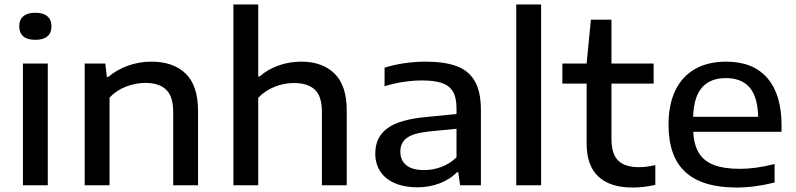

<svg xmlns="http://www.w3.org/2000/svg" viewBox="-20 -828 3556 858"><path d="M82.5 0V-544H193.5V0ZM66 -710Q66 -739.5 84.2 -755.2Q102.5 -771 138 -771Q173.5 -771 191.8 -755.2Q210 -739.5 210 -710Q210 -681 191.8 -665.5Q173.5 -650 138 -650Q102.5 -650 84.2 -665.5Q66 -681 66 -710Z M358.5 -544H450.5L457.5 -484.5H464Q502.5 -517 552.5 -534.8Q602.5 -552.5 657 -552.5Q754.5 -552.5 809.8 -499Q865 -445.5 865 -332V0H754V-327.5Q754 -397 722.5 -427.2Q691 -457.5 630 -457.5Q586.5 -457.5 543.8 -441.2Q501 -425 469.5 -392V0H358.5Z M1023 -808H1134V-486H1139.5Q1177 -518.5 1225.2 -535.5Q1273.5 -552.5 1326.5 -552.5Q1420.5 -552.5 1475 -499.2Q1529.5 -446 1529.5 -334.5V0H1418.5V-329Q1418.5 -398 1386.8 -427.5Q1355 -457 1294.5 -457Q1249.5 -457 1207.2 -440.2Q1165 -423.5 1134 -391V0H1023Z M2129 -337V0H2036L2028 -58.5H2022Q1991.5 -26.5 1945 -8.8Q1898.5 9 1846 9Q1786 9 1743.5 -9.8Q1701 -28.5 1679 -62.5Q1657 -96.5 1657 -142.5Q1657 -215 1711.2 -254.8Q1765.5 -294.5 1884 -305L2020 -318.5V-344.5Q2020 -392.5 2003.5 -419.5Q1987 -446.5 1953.8 -457.5Q1920.5 -468.5 1865.5 -468.5Q1827.5 -468.5 1783.2 -462Q1739 -455.5 1698.5 -442.5V-525.5Q1738.5 -538.5 1787.2 -545.5Q1836 -552.5 1881 -552.5Q1967 -552.5 2021 -532.2Q2075 -512 2102 -465Q2129 -418 2129 -337ZM2020 -125V-252.5L1892.5 -240Q1826 -232.5 1797.5 -211.2Q1769 -190 1769 -151Q1769 -111.5 1795.5 -89.8Q1822 -68 1875.5 -68Q1915.5 -68 1953 -82.2Q1990.5 -96.5 2020 -125Z M2287 0V-808H2398V0Z M2908.5 -90V-2Q2857.5 10 2807 10Q2706.5 10 2654 -39Q2601.5 -88 2601.5 -187V-454.5H2493V-544H2601.5L2620.5 -740H2712.5V-544H2901V-454.5H2712.5V-207.5Q2712.5 -140 2742.5 -110.5Q2772.5 -81 2835 -81Q2851 -81 2867.5 -83Q2884 -85 2908.5 -90Z M3472.5 -239H3078Q3081 -180 3103.5 -143.8Q3126 -107.5 3171 -90.5Q3216 -73.5 3286.5 -73.5Q3356.5 -73.5 3441.5 -95V-12.5Q3353 10 3271 10Q3119 10 3043.2 -58.8Q2967.5 -127.5 2967.5 -271Q2967.5 -361 2998 -424Q3028.5 -487 3086.2 -519.8Q3144 -552.5 3225.5 -552.5Q3345.5 -552.5 3409 -479.2Q3472.5 -406 3472.5 -268ZM3077.5 -306H3368Q3366 -394.5 3330 -436.8Q3294 -479 3224 -479Q3154 -479 3117 -436.8Q3080 -394.5 3077.5 -306Z"/></svg>

Font: Encode Sans Expanded Medium
Style: Regular
Weight: 500
Width: 7
Designer: Multiple Designers
Foundry: Impallari Type
Version: Version 2.000